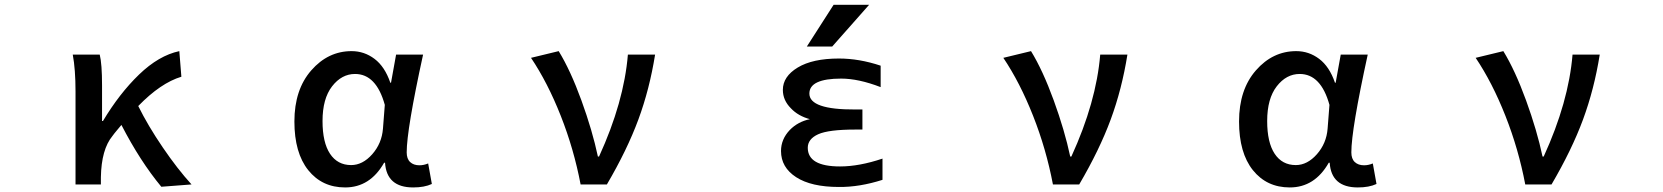

<svg xmlns="http://www.w3.org/2000/svg" viewBox="-20 -781 7040 813"><path d="M791 0 663.1 9.8Q573.2 -98.6 494.1 -252Q490.2 -247.1 476.6 -231Q462.9 -214.8 456.1 -205.1Q409.2 -148.4 407.2 -30.3V0H299.8V-393.6Q299.8 -487.3 288.1 -549.8H402.3Q412.1 -510.7 412.1 -418.9V-268.6H416Q485.4 -384.8 568.8 -465.3Q652.3 -545.9 739.3 -564.5L748 -456.1Q660.2 -429.7 565.4 -332Q606.4 -249 668.9 -157.2Q731.4 -65.4 791 0Z M1441.4 12.7Q1343.8 12.7 1285.2 -60.5Q1226.6 -133.8 1226.6 -266.6Q1226.6 -401.4 1297.9 -482.9Q1369.1 -564.5 1468.8 -564.5Q1522.5 -564.5 1565.9 -531.7Q1609.4 -499 1632.8 -430.7H1635.7L1657.2 -549.8H1771.5Q1702.1 -232.4 1702.1 -135.7Q1702.1 -108.4 1716.8 -94.7Q1731.4 -81.1 1755.9 -81.1Q1774.4 -81.1 1793 -88.9L1808.6 -2Q1777.3 12.7 1729.5 12.7Q1617.2 12.7 1610.4 -91.8H1606.4Q1546.9 12.7 1441.4 12.7ZM1466.8 -82Q1515.6 -82 1556.2 -127.9Q1596.7 -173.8 1601.6 -236.3L1609.4 -336.9Q1573.2 -467.8 1483.4 -467.8Q1426.8 -467.8 1386.2 -415.5Q1345.7 -363.3 1345.7 -268.6Q1345.7 -177.7 1377.4 -129.9Q1409.2 -82 1466.8 -82Z M2549.8 0H2438.5Q2410.2 -149.4 2354.5 -290.5Q2298.8 -431.6 2228.5 -536.1L2345.7 -564.5Q2395.5 -483.4 2441.9 -356Q2488.3 -228.5 2511.7 -118.2H2516.6Q2622.1 -348.6 2638.7 -549.8H2753.9Q2730.5 -403.3 2683.1 -274.9Q2635.7 -146.5 2549.8 0Z M3509.8 -760.7H3660.2L3503.9 -584H3396.5ZM3537.1 -76.2Q3618.2 -76.2 3716.8 -109.4V-19.5Q3619.1 11.7 3532.2 10.7Q3415 10.7 3351.1 -30.8Q3287.1 -72.3 3287.1 -141.6Q3287.1 -191.4 3324.2 -230.5Q3358.4 -265.6 3409.2 -276.4Q3359.4 -290 3329.1 -322.3Q3294.9 -356.4 3294.9 -400.4Q3294.9 -457 3357.9 -495.1Q3420.9 -533.2 3532.2 -533.2Q3618.2 -533.2 3709 -502.9V-412.1Q3615.2 -448.2 3542 -448.2Q3407.2 -448.2 3407.2 -384.8Q3407.2 -316.4 3601.6 -317.4H3631.8V-232.4H3601.6Q3488.3 -232.4 3444.3 -212.4Q3400.4 -192.4 3400.4 -155.3Q3400.4 -76.2 3537.1 -76.2Z M4549.8 0H4438.5Q4410.2 -149.4 4354.5 -290.5Q4298.8 -431.6 4228.5 -536.1L4345.7 -564.5Q4395.5 -483.4 4441.9 -356Q4488.3 -228.5 4511.7 -118.2H4516.6Q4622.1 -348.6 4638.7 -549.8H4753.9Q4730.5 -403.3 4683.1 -274.9Q4635.7 -146.5 4549.8 0Z M5441.4 12.7Q5343.8 12.7 5285.2 -60.5Q5226.6 -133.8 5226.6 -266.6Q5226.6 -401.4 5297.9 -482.9Q5369.1 -564.5 5468.8 -564.5Q5522.5 -564.5 5565.9 -531.7Q5609.4 -499 5632.8 -430.7H5635.7L5657.2 -549.8H5771.5Q5702.1 -232.4 5702.1 -135.7Q5702.1 -108.4 5716.8 -94.7Q5731.4 -81.1 5755.9 -81.1Q5774.4 -81.1 5793 -88.9L5808.6 -2Q5777.3 12.7 5729.5 12.7Q5617.2 12.7 5610.4 -91.8H5606.4Q5546.9 12.7 5441.4 12.7ZM5466.8 -82Q5515.6 -82 5556.2 -127.9Q5596.7 -173.8 5601.6 -236.3L5609.4 -336.9Q5573.2 -467.8 5483.4 -467.8Q5426.8 -467.8 5386.2 -415.5Q5345.7 -363.3 5345.7 -268.6Q5345.7 -177.7 5377.4 -129.9Q5409.2 -82 5466.8 -82Z M6549.8 0H6438.5Q6410.2 -149.4 6354.5 -290.5Q6298.8 -431.6 6228.5 -536.1L6345.7 -564.5Q6395.5 -483.4 6441.9 -356Q6488.3 -228.5 6511.7 -118.2H6516.6Q6622.1 -348.6 6638.7 -549.8H6753.9Q6730.5 -403.3 6683.1 -274.9Q6635.7 -146.5 6549.8 0Z"/></svg>

Font: GenEi Gothic M SemiBold
Style: Regular
Weight: 500
Designer: o_tamon (Modified); [Source Han Sans]
Ryoko NISHIZUKA  (kana & ideographs); Paul D. Hunt (Latin, Greek & Cyrillic); Wenl
Version: Version 1.1a;Original Version 1.004